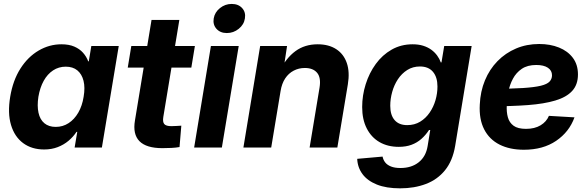

<svg xmlns="http://www.w3.org/2000/svg" viewBox="-20 -769 3064 1001"><path d="M210.4 10.3Q145.5 10.3 100.6 -22.9Q55.7 -56.2 37.4 -117.7Q19 -179.2 33.2 -264.6Q47.4 -350.1 86.4 -411.4Q125.5 -472.7 181.4 -505.4Q237.3 -538.1 300.3 -538.1Q339.8 -538.1 367.4 -526.1Q395 -514.2 412.8 -494.1Q430.7 -474.1 439.9 -449.2H442.9L456.1 -529.3H599.1L511.2 0H369.1L382.8 -81.5H378.9Q361.8 -55.7 337.2 -34.9Q312.5 -14.2 280.8 -2Q249 10.3 210.4 10.3ZM270.5 -107.4Q307.6 -107.4 337.6 -127Q367.7 -146.5 388.2 -181.9Q408.7 -217.3 416 -264.6Q424.3 -312.5 415.5 -347.7Q406.7 -382.8 383.3 -402.1Q359.9 -421.4 322.8 -421.4Q286.1 -421.4 256.8 -402.1Q227.5 -382.8 208 -347.9Q188.5 -313 180.2 -264.6Q172.9 -216.8 180.7 -181.2Q188.5 -145.5 211.4 -126.5Q234.4 -107.4 270.5 -107.4Z M996.1 -529.3 977.5 -416.5H646L664.6 -529.3ZM770 -665H915L831.5 -159.7Q827.1 -133.3 836.4 -122.3Q845.7 -111.3 873.5 -111.3Q884.3 -111.3 900.4 -112.3Q916.5 -113.3 925.3 -113.8L916 -2.4Q897.9 1 874 2.2Q850.1 3.4 826.7 3.4Q742.7 3.4 707 -33Q671.4 -69.3 683.6 -141.1Z M992.2 0 1079.6 -529.3H1224.6L1136.7 0ZM1162.6 -596.7Q1128.4 -596.7 1108.6 -618.7Q1088.9 -640.6 1094.2 -672.9Q1099.6 -705.1 1126.7 -726.8Q1153.8 -748.5 1188 -748.5Q1222.7 -748.5 1242.4 -726.8Q1262.2 -705.1 1256.8 -672.9Q1252 -640.6 1224.6 -618.7Q1197.3 -596.7 1162.6 -596.7Z M1442.9 -294.9 1394 0H1249L1336.4 -529.3H1476.6L1456.1 -394L1437.5 -398.4Q1471.7 -466.8 1520.3 -502.4Q1568.8 -538.1 1636.2 -538.1Q1693.8 -538.1 1732.9 -512.7Q1772 -487.3 1788.1 -440.4Q1804.2 -393.6 1793.5 -329.1L1738.8 0H1594.2L1646 -312.5Q1654.3 -364.3 1633.3 -389.4Q1612.3 -414.6 1569.3 -414.6Q1537.6 -414.6 1511 -400.6Q1484.4 -386.7 1466.8 -360.1Q1449.2 -333.5 1442.9 -294.9Z M2066.4 212.9Q1993.7 212.9 1944.6 193.1Q1895.5 173.3 1869.9 138.7Q1844.2 104 1842.3 59.1L1974.6 47.4Q1978 64.9 1988.5 78.1Q1999 91.3 2018.6 99.1Q2038.1 106.9 2067.9 106.9Q2125.5 106.9 2163.1 76.9Q2200.7 46.9 2209.5 -7.8L2223.1 -91.3H2216.8Q2199.2 -64.5 2176.8 -44.7Q2154.3 -24.9 2125.5 -14.2Q2096.7 -3.4 2059.1 -3.4Q2001.5 -3.4 1958.7 -28.1Q1916 -52.7 1892.1 -99.4Q1868.2 -146 1868.2 -210.9Q1868.2 -271.5 1886.5 -329.8Q1904.8 -388.2 1939 -435.3Q1973.1 -482.4 2022 -510.3Q2070.8 -538.1 2131.3 -538.1Q2162.1 -538.1 2186.3 -530.5Q2210.4 -522.9 2228.5 -509.8Q2246.6 -496.6 2259 -479.5Q2271.5 -462.4 2278.3 -443.4L2281.7 -443.8L2295.9 -529.3H2439L2353 -8.3Q2339.8 69.8 2300 118.7Q2260.3 167.5 2200.2 190.2Q2140.1 212.9 2066.4 212.9ZM2103 -116.7Q2141.1 -116.7 2170.4 -134.5Q2199.7 -152.3 2220 -181.9Q2240.2 -211.4 2250.5 -246.8Q2260.7 -282.2 2260.7 -317.9Q2260.7 -366.7 2237.3 -394.5Q2213.9 -422.4 2169.4 -422.4Q2132.3 -422.4 2103.3 -404.1Q2074.2 -385.7 2054.4 -355.7Q2034.7 -325.7 2024.7 -289.6Q2014.6 -253.4 2014.6 -217.3Q2014.6 -168.9 2037.4 -142.8Q2060.1 -116.7 2103 -116.7Z M2711.4 11.7Q2637.7 11.7 2584.5 -15.1Q2531.2 -42 2504.2 -94.7Q2477.1 -147.5 2481.4 -224.1Q2484.4 -292.5 2508.3 -350.1Q2532.2 -407.7 2573.7 -450.2Q2615.2 -492.7 2670.4 -516.1Q2725.6 -539.6 2791 -539.6Q2848.6 -539.6 2894.3 -521.2Q2939.9 -502.9 2966.6 -467.5Q2993.2 -432.1 2993.2 -380.9Q2993.2 -327.6 2963.1 -294.9Q2933.1 -262.2 2875 -244.9Q2816.9 -227.5 2732.7 -221.2Q2648.4 -214.8 2539.6 -214.8L2554.7 -306.2Q2647.9 -306.2 2707.3 -310.1Q2766.6 -314 2799.6 -322Q2832.5 -330.1 2845.2 -343.8Q2857.9 -357.4 2857.9 -376.5Q2857.9 -401.4 2836.4 -415.8Q2814.9 -430.2 2775.9 -430.2Q2730 -430.2 2700.4 -410.2Q2670.9 -390.1 2654.1 -358.4Q2637.2 -326.7 2630.1 -290Q2623 -253.4 2622.1 -220.2Q2620.1 -185.5 2627.7 -157.7Q2635.3 -129.9 2657.5 -113.5Q2679.7 -97.2 2722.2 -97.2Q2767.6 -97.2 2798.3 -115.7Q2829.1 -134.3 2841.8 -165L2975.1 -157.2Q2947.8 -81.1 2879.4 -34.7Q2811 11.7 2711.4 11.7Z"/></svg>

Font: Inter 24pt
Style: Bold Italic
Weight: 700
Italic angle: -9.3988°
Version: Version 4.001;git-66647c0bb